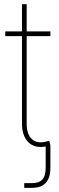

<svg xmlns="http://www.w3.org/2000/svg" viewBox="-20 -696 280 917"><path d="M85 -675.8V-545.9H4.9V-523.4H85V-104C85 -29.8 127.9 18.1 198.2 3.4V104.5C198.2 157.7 177.7 178.7 130.9 178.7H95.7V201.2H130.9C190.9 201.2 220.7 170.9 220.7 104.5V-2L215.3 -23.9L198.7 -19.5C142.6 -4.9 107.4 -39.1 107.4 -104V-523.4H220.7V-545.9H107.4V-675.8Z"/></svg>

Font: Raveo Thin
Style: Regular
Weight: 100
Designer: Jakub Foglar, Rasmus Andersson (Inter)
Foundry: Jakubfoglar.com
Version: Version 1.100;Glyphs 3.2.3 (3260)